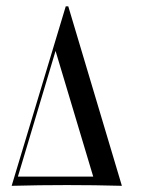

<svg xmlns="http://www.w3.org/2000/svg" viewBox="-20 -601 495 621"><path d="M17.7 0 192.7 -580.6H200.8L374.2 0Q286.3 -2.4 196.8 -2.4Q107.3 -2.4 17.7 0ZM37.9 -29.8H281.5L159.7 -436.3Z"/></svg>

Font: Playfair 144pt SemiCondensed
Style: Italic
Weight: 400
Width: 4
Italic angle: -15.6°
Designer: Claus Eggers Sørensen
Foundry: Claus Eggers Sørensen
Version: Version 2.203